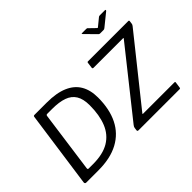

<svg xmlns="http://www.w3.org/2000/svg" viewBox="-168 -1320 1686 1686"><g transform="rotate(-45 675.0 -477.0)"><path d="M76.3 0Q69.2 0 65 -4.9Q60.8 -9.9 62 -17.9L162.4 -731.7Q163.7 -737.9 167.1 -739.9Q170.5 -742 177.2 -742H327.9Q448.2 -742 525.7 -708.7Q603.2 -675.5 640.9 -611.7Q678.5 -548 678.5 -455.1Q678.5 -311.1 628 -209.4Q577.4 -107.7 477.3 -53.9Q377.1 0 227.6 0H76.3ZM233.6 -72.2Q357.1 -72.2 432.9 -117.7Q508.6 -163.2 543.7 -249.8Q578.8 -336.5 578.8 -458.7Q578.8 -536.8 550.4 -583Q522 -629.1 465.3 -649.1Q408.6 -669.1 322.7 -669.1H260.8Q248.6 -669.1 247.1 -655.6L168.7 -86.8Q167.7 -78.6 170.3 -75.4Q173 -72.2 179.5 -72.2ZM726.5 0Q719.5 0 716 -3Q712.6 -5.9 713.6 -13L716.7 -37.6Q717.9 -45.1 720.3 -50.3Q722.6 -55.6 729.1 -63.7L1203.3 -660.2Q1206.6 -664.6 1206.3 -666.1Q1206 -667.6 1200.8 -667.6H834.3Q821.7 -667.6 823.9 -681.7L830.8 -734.2Q832.1 -739.2 833.6 -740.6Q835.2 -742 839.5 -742H1341.2Q1350.9 -742 1349.4 -730.9L1345.7 -703.4Q1344.7 -697.5 1343 -694Q1341.4 -690.5 1336.4 -683.7L855.5 -82.2Q848.6 -74.7 856.7 -74.7H1245.5Q1250.7 -74.7 1253 -72.7Q1255.2 -70.8 1254.7 -65.6L1246.6 -8.8Q1245.6 -4.1 1243.7 -2.1Q1241.9 0 1235.4 0H726.5ZM1184.3 -949.3Q1189.8 -953.4 1193.7 -953.8Q1197.7 -954.3 1203 -954.3H1261.6Q1269 -954.3 1270.1 -950.3Q1271.1 -946.3 1264.3 -940.2L1149.5 -847.3Q1145.7 -844.5 1141.3 -842.1Q1136.9 -839.8 1129.5 -839.8H1090.3Q1081.4 -839.8 1076.6 -843.6Q1071.9 -847.4 1067.9 -852.2L977.4 -943.9Q973.2 -949 972.5 -951.6Q971.8 -954.3 977.9 -954.3H1031.9Q1038.3 -954.3 1041.6 -952.4Q1045 -950.4 1048.7 -945.3L1099.8 -895.7Q1108.4 -887.2 1111.1 -889.5Q1113.9 -891.7 1123.4 -899.6Z"/></g></svg>

Font: Libre Franklin Thin
Style: Italic
Weight: 100
Italic angle: -8°
Designer: Pablo Impallari, Rodrigo Fuenzalida, Nhung Nguyen
Foundry: Impallari Type
Version: Version 3.000